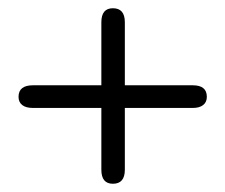

<svg xmlns="http://www.w3.org/2000/svg" viewBox="-20 -486 547 466"><path d="M482 -251Q482 -238 473 -231Q464 -224 448 -224H283V-74Q283 -40 254 -40Q226 -40 226 -74V-224H60Q43 -224 34 -231Q25 -238 25 -251Q25 -279 60 -279H226V-432Q226 -466 254 -466Q283 -466 283 -432V-279H448Q482 -279 482 -251Z"/></svg>

Font: Kodchasan Light
Style: Regular
Weight: 300
Version: Version 1.000; ttfautohint (v1.6)